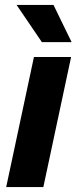

<svg xmlns="http://www.w3.org/2000/svg" viewBox="-20 -755 320 775"><path d="M5 0 117 -525H267L155 0ZM47 -735H196L269 -585H149Z"/></svg>

Font: Radio Canada
Style: Italic
Weight: 400
Italic angle: -12°
Designer: Charles Daoud, Etienne Aubert Bonn, Alexandre Saumier Demers, Jacques Le Bailly
Foundry: Radio-Canada
Version: Version 2.104;gftools[0.9.28.dev5+ged2979d]